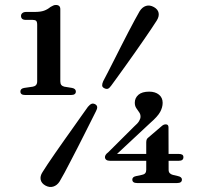

<svg xmlns="http://www.w3.org/2000/svg" viewBox="-20 -736 816 772"><path d="M84.5 -656H112Q121.5 -656 125.5 -652Q129.5 -648 129.5 -636V-409Q129.5 -399.5 125 -394.2Q120.5 -389 112 -387.5L77.5 -382.5Q62 -380 62 -368Q62 -354 81 -354H265.5Q285 -354 285 -368Q285 -379.5 269.5 -382.5L238.5 -387.5Q230.5 -389.5 226.5 -394.5Q222.5 -399.5 222.5 -409V-699Q222.5 -716 204.5 -716Q199 -716 194.2 -713.8Q189.5 -711.5 183 -708Q171 -698 157 -693Q143 -688 119 -688H85.5Q75.5 -688 70 -683.5Q64.5 -679 64.5 -672Q64.5 -664.5 69.2 -660.2Q74 -656 84.5 -656ZM568 -163.5Q568 -171 570.2 -175.8Q572.5 -180.5 577 -183.5L629 -228Q634.5 -233 638.5 -234.5Q642.5 -236 646.5 -236Q657.5 -236 657.5 -224L658 -53Q658 -44.5 662.5 -39.8Q667 -35 674.5 -33L695.5 -28Q703 -26.5 707.2 -23Q711.5 -19.5 711.5 -14Q711.5 0 692 0H531.5Q512 0 512 -14Q512 -25 527.5 -28L551 -33Q559.5 -34.5 563.8 -39.5Q568 -44.5 568 -53ZM520 -228Q533.5 -239.5 539.2 -249Q545 -258.5 545 -267Q545 -277.5 539.2 -285Q533.5 -292.5 527.8 -301.5Q522 -310.5 522 -323Q522 -342 536.5 -354.8Q551 -367.5 580 -367.5Q604 -367.5 619 -355.5Q634 -343.5 634 -322.5Q634 -304.5 624 -286Q614 -267.5 584 -241.5L436 -103.5L429 -117H699.5Q708 -117 712.8 -114Q717.5 -111 717.5 -104Q717.5 -89.5 699 -89.5H422Q412.5 -89.5 407.2 -93.5Q402 -97.5 402 -104.5Q402 -108.5 404.8 -113.2Q407.5 -118 415.5 -124ZM427 -391.5Q420 -381.5 413.8 -379.2Q407.5 -377 399 -381.5Q391 -385.5 390.8 -392.5Q390.5 -399.5 395 -409.5Q403 -425 414.8 -447.5Q426.5 -470 440 -497Q453.5 -524 467.8 -552Q482 -580 495.8 -606.5Q509.5 -633 521.5 -655Q533.5 -677 541.5 -691Q552 -707.5 567 -712.2Q582 -717 599 -707.5Q615 -698.5 617.8 -684Q620.5 -669.5 610 -653Q602.5 -641 589 -621Q575.5 -601 558.5 -576.2Q541.5 -551.5 523 -525.2Q504.5 -499 486.5 -473.8Q468.5 -448.5 453 -427.2Q437.5 -406 427 -391.5ZM333.5 -306.5Q341.5 -316 348 -318.5Q354.5 -321 362.5 -317Q370.5 -312.5 370.8 -305.2Q371 -298 365.5 -288Q358 -273 346.5 -250.2Q335 -227.5 321.5 -200.5Q308 -173.5 293.5 -145.2Q279 -117 265.2 -90.5Q251.5 -64 239.8 -42Q228 -20 219.5 -6Q209.5 9.5 194.2 14.2Q179 19 162.5 10Q146.5 1 143.5 -13.5Q140.5 -28 151 -44Q158.5 -56.5 172 -76.5Q185.5 -96.5 202.5 -121.2Q219.5 -146 238.2 -172.2Q257 -198.5 275 -224Q293 -249.5 308.2 -271Q323.5 -292.5 333.5 -306.5Z"/></svg>

Font: Fraunces Medium
Style: Regular
Weight: 500
Version: Version 1.000;[b76b70a41]